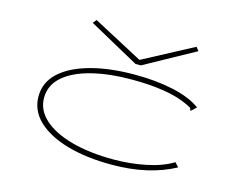

<svg xmlns="http://www.w3.org/2000/svg" viewBox="-96 -819 1193 972"><g transform="rotate(15 500.0 -333.0)"><path d="M559 11Q426 11 325.5 -18Q225 -47 169 -100.5Q113 -154 113 -228Q113 -302 169 -353.5Q225 -405 325 -432.5Q425 -460 557 -460Q668 -460 758 -440.5Q848 -421 903 -381L884 -363L876 -356L872 -361Q872 -369 865.5 -372.5Q859 -376 845 -383Q789 -409 715.5 -420.5Q642 -432 550 -432Q429 -432 337 -408.5Q245 -385 193.5 -339.5Q142 -294 142 -228Q142 -164 194.5 -116.5Q247 -69 341.5 -43Q436 -17 562 -17Q649 -17 731.5 -34Q814 -51 869 -85L889 -63Q753 11 559 11ZM297 -677 559 -538 821 -677 836 -658 573 -513H545L282 -658Z"/></g></svg>

Font: Inconsolata UltraExpanded ExtraLight
Style: Regular
Weight: 200
Width: 9
Monospace: yes
Designer: Raph Levien, Cyreal, Brenton Simpson
Foundry: Raph Levien, Cyreal, Google
Version: Version 3.001; ttfautohint (v1.8.2.53-6de2)